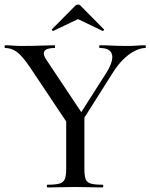

<svg xmlns="http://www.w3.org/2000/svg" viewBox="-22 -824 661 844"><path d="M306 -285 448 -508Q478 -558 470 -585.5Q462 -613 417 -613Q414 -613 414 -619Q414 -625 417 -625Q446 -625 471.5 -623.5Q497 -622 539 -622Q564 -622 579.5 -623.5Q595 -625 617 -625Q619 -625 619 -619Q619 -613 617 -613Q595 -613 569 -599.5Q543 -586 518.5 -561.5Q494 -537 473 -503L325 -269ZM281 -272 110 -528Q77 -577 53 -595Q29 -613 1 -613Q-2 -613 -2 -619Q-2 -625 1 -625Q17 -625 35 -623.5Q53 -622 69 -622Q97 -622 124 -622.5Q151 -623 175.5 -624Q200 -625 218 -625Q220 -625 220 -619Q220 -613 218 -613Q182 -613 173.5 -599Q165 -585 182 -561L344 -318ZM269 -310 349 -319V-81Q349 -52 354.5 -37Q360 -22 377 -17Q394 -12 429 -12Q432 -12 432 -6Q432 0 429 0Q405 0 374.5 -1Q344 -2 308 -2Q274 -2 242.5 -1Q211 0 187 0Q184 0 184 -6Q184 -12 187 -12Q222 -12 239.5 -17Q257 -22 263 -37Q269 -52 269 -81ZM206 -695 309 -799Q314 -804 321 -804Q328 -804 332 -799L434 -696Q437 -694 434 -690.5Q431 -687 429 -688L321 -740L212 -688Q211 -687 207.5 -690.5Q204 -694 206 -695Z"/></svg>

Font: Cormorant Light Medium
Style: Regular
Weight: 500
Version: Version 4.000